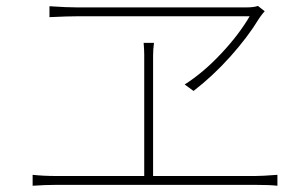

<svg xmlns="http://www.w3.org/2000/svg" viewBox="-20 -669 1017 635"><path d="M848.6 -624Q845.7 -620.1 842.3 -615.7Q838.9 -611.3 835.9 -606.4Q799.8 -546.9 742.2 -482.4Q684.6 -418 620.1 -368.2L590.8 -389.6Q652.3 -428.7 711.4 -491.7Q770.5 -554.7 805.7 -615.2H236.3Q205.1 -615.2 143.6 -612.3V-648.4Q200.2 -644.5 236.3 -644.5H793Q820.3 -644.5 833 -649.4L855.5 -631.8ZM486.3 -71.3H457V-484.4V-489.3Q457 -502 455.1 -527.3H489.3Q486.3 -505.9 486.3 -484.4ZM166 -86.9H824.2Q846.7 -86.9 897.5 -90.8V-54.7Q872.1 -57.6 824.2 -57.6H166Q130.9 -57.6 87.9 -54.7V-90.8Q124 -86.9 166 -86.9Z"/></svg>

Font: Min Sans VF VF
Style: Regular
Weight: 400
Designer: Jinseong-Kim, NotoSansCJK, Nunito
Foundry: Jinseong-Kim
Version: Version 1.420;Glyphs 3.1.2 (3151)